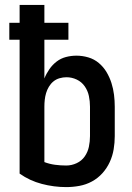

<svg xmlns="http://www.w3.org/2000/svg" viewBox="-20 -755 540 783"><path d="M250 8Q200 8 150.5 -5Q101 -18 60 -47V-593H18V-662H60V-735H161V-662H259V-593H161V-435Q169 -455 181.5 -473Q194 -491 211 -504Q228 -517 249 -522.5Q270 -528 292 -528Q316 -528 340 -521Q364 -514 383 -498Q402 -482 414.5 -461Q427 -440 434.5 -416.5Q442 -393 445 -368.5Q448 -344 448 -320V-200Q448 -173 443.5 -146Q439 -119 427.5 -94Q416 -69 397.5 -48.5Q379 -28 355 -15Q331 -2 304 3Q277 8 250 8ZM250 -80Q272 -80 292.5 -89.5Q313 -99 325.5 -117Q338 -135 342.5 -156.5Q347 -178 347 -200V-320Q347 -342 342.5 -363.5Q338 -385 325.5 -403Q313 -421 293 -430.5Q273 -440 251 -440Q237 -440 223 -436Q209 -432 198 -423Q187 -414 179.5 -401.5Q172 -389 168 -375.5Q164 -362 162.5 -348Q161 -334 161 -320V-94Q182 -86 204.5 -83Q227 -80 250 -80Z"/></svg>

Font: Iosevka SS18 Semibold
Style: Regular
Weight: 600
Monospace: yes
Designer: Belleve Invis
Foundry: Belleve Invis
Version: Version 25.1.1; ttfautohint (v1.8.4)